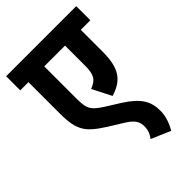

<svg xmlns="http://www.w3.org/2000/svg" viewBox="-217 -708 895 895"><g transform="rotate(-45 231.0 -260.0)"><path d="M462 -529V-622H0V-529H54V-322C54 -210 79 -178 165 -123L236 -79C282 -51 291 -29 291 1C291 22 284 42 269 61L364 102C384 68 395 35 395 -1C395 -60 372 -103 294 -153L222 -198C160 -238 158 -256 158 -332V-529H295V-397C295 -337 282 -317 238 -300L286 -206C367 -231 399 -277 399 -385V-529Z"/></g></svg>

Font: Noto Sans Devanagari ExtraCondensed SemiBold
Style: Regular
Weight: 600
Width: 2
Designer: Jelle Bosma - Monotype Design Team
Foundry: Monotype Imaging Inc.
Version: Version 2.004